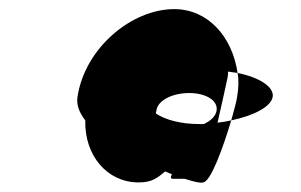

<svg xmlns="http://www.w3.org/2000/svg" viewBox="-20 -708 660 421"><path d="M150 -496C147 -478 154 -461 167 -444C165 -367 215 -308 284 -308C314 -308 325 -318 342 -332C348 -330 351 -328 357 -326C354 -321 354 -316 358 -316H385C406 -309 421 -306 425 -308C442 -308 470 -387 487 -444C478 -442 467 -440 457 -439C468 -487 478 -533 479 -538C480 -543 480 -547 480 -551C488 -550 494 -549 501 -548C489 -629 435 -688 362 -688C268 -688 166 -602 150 -496ZM323 -466C326 -488 358 -504 395 -504C431 -504 458 -488 455 -466C453 -453 442 -443 427 -436H417C377 -436 343 -445 322 -459C321 -461 323 -464 323 -466ZM501 -548C504 -532 503 -514 500 -496C499 -488 494 -468 487 -444C539 -455 575 -475 578 -496C581 -517 550 -538 501 -548Z"/></svg>

Font: Ampere
Style: CndIta
Weight: 400
Version: Version 1